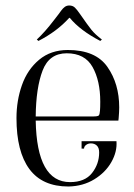

<svg xmlns="http://www.w3.org/2000/svg" viewBox="-20 -669 489 699"><path d="M40 -239Q40 -303 60 -359.5Q80 -416 122.5 -451.5Q165 -487 227 -487Q328 -487 371 -425.5Q414 -364 414 -278Q414 -263 412 -239L411 -230H110Q114 -6 235 -6Q289 -6 315 -39Q341 -72 341 -114Q341 -131 332.5 -139Q324 -147 311 -147Q301 -147 293.5 -141.5Q286 -136 286 -128H277V-155H404Q407 -117 385.5 -79Q364 -41 323 -16Q282 9 229 10Q134 10 87 -53.5Q40 -117 40 -239ZM344 -266Q345 -277 345 -299Q345 -375 317 -425Q289 -475 223 -475Q159 -475 135 -412Q111 -349 110 -245H318Q336 -245 339.5 -248.5Q343 -252 344 -266ZM176 -595 193 -617Q196 -621 202.5 -630Q209 -639 216 -644Q223 -649 232 -649Q245 -649 253 -641Q261 -633 272 -617Q299 -578 312.5 -561Q326 -544 351 -525L345 -520Q272 -558 234 -604H232Q188 -555 120 -520L114 -525Q144 -553 176 -595Z"/></svg>

Font: Viaoda Libre
Style: Regular
Weight: 400
Designer: Gydient
Version: Version 2.000